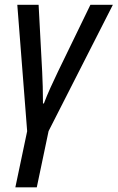

<svg xmlns="http://www.w3.org/2000/svg" viewBox="-20 -558 501 818"><path d="M45.4 240.2 95.7 1 53.7 -537.6H144.5L159.7 -252Q161.1 -225.1 162.1 -189Q163.1 -152.8 163.1 -117.2H167Q178.7 -148.4 195.1 -184.6Q211.4 -220.7 227.5 -253.9L365.2 -537.6H460.9L187 0.5L136.7 240.2Z"/></svg>

Font: Open Sans SemiCondensed Medium
Style: Italic
Weight: 500
Width: 4
Italic angle: -12°
Designer: Monotype Design Team
Foundry: Monotype Imaging Inc.
Version: Version 3.000